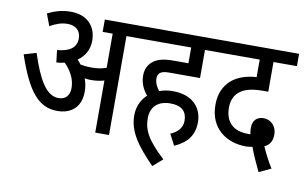

<svg xmlns="http://www.w3.org/2000/svg" viewBox="-78 -781 1671 1057"><g transform="rotate(10 758.0 -252.5)"><path d="M390 -211C390 -239 385 -263 377 -284C389 -282 401 -281 411 -281C438 -281 462 -284 486 -291V0H563V-553H647V-622H430V-553H486V-362C459 -353 435 -349 401 -349C379 -349 360 -351 341 -355C335 -363 328 -372 321 -379C358 -405 382 -444 382 -495C382 -575 331 -632 239 -632C186 -632 148 -618 110 -600L135 -533C168 -552 199 -563 233 -563C277 -563 307 -539 307 -494C307 -446 273 -417 200 -411L208 -343C224 -344 239 -346 254 -350C288 -315 315 -271 315 -219C315 -174 290 -152 253 -152C184 -152 137 -237 92 -376L23 -356C90 -158 154 -81 259 -81C337 -81 390 -126 390 -211Z M894 -66 926 -4C992 -33 1033 -77 1033 -154C1033 -229 984 -299 868 -299C842 -299 816 -295 793 -286C777 -306 766 -328 766 -352C766 -364 769 -376 777 -382C787 -392 800 -396 831 -396H1002V-553H1087V-622H635V-553H925V-465H841C779 -465 747 -453 723 -432C703 -414 691 -388 691 -355C691 -310 711 -274 732 -250C701 -221 681 -181 681 -131C681 -38 737 34 827 127L881 80C782 -11 757 -64 757 -129C757 -192 797 -230 866 -230C931 -230 959 -200 959 -149C959 -106 928 -80 894 -66Z M1409 58 1476 27C1451 -13 1431 -53 1416 -88C1441 -99 1459 -119 1459 -161C1459 -200 1433 -239 1384 -239C1354 -239 1325 -221 1325 -175C1325 -166 1326 -151 1329 -139C1324 -139 1320 -139 1315 -139C1235 -139 1187 -181 1187 -263C1187 -306 1202 -335 1227 -355C1256 -377 1294 -387 1358 -387H1385V-553H1516V-622H1074V-553H1308V-455C1253 -452 1200 -435 1165 -402C1133 -371 1111 -330 1111 -266C1111 -132 1209 -69 1316 -69C1328 -69 1341 -71 1352 -73C1365 -37 1387 13 1409 58Z"/></g></svg>

Font: Noto Sans Condensed
Style: Regular
Weight: 400
Width: 3
Designer: Monotype Design Team
Foundry: Monotype Imaging Inc.
Version: Version 2.013